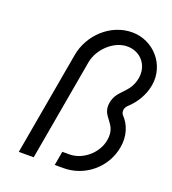

<svg xmlns="http://www.w3.org/2000/svg" viewBox="-145 -919 922 1029"><g transform="rotate(20 316.0 -405.0)"><path d="M504 -220C490 -143 416 -80 339 -80H299L285 0H335C457 0 563 -88 584 -210C596 -276 576 -336 537 -376C530 -383 529 -397 530 -405C531 -412 537 -424 544 -430C587 -469 619 -522 629 -580C650 -702 555 -810 433 -810C311 -810 205 -711 184 -590L80 0H165L267 -580C281 -657 357 -730 434 -730C511 -730 563 -667 549 -590C533 -500 461 -492 447 -415C431 -326 523 -325 504 -220Z"/></g></svg>

Font: Gauge
Style: Italic
Weight: 400
Italic angle: -80°
Designer: Daniel Pimley
Foundry: Daniel Pimley
Version: Version 1.000;PS 001.001;hotconv 1.0.56